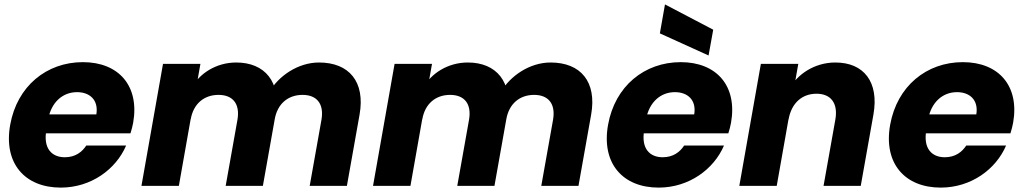

<svg xmlns="http://www.w3.org/2000/svg" viewBox="-20 -850 4680 878"><path d="M169.4 -240.2H576.6C582 -256.5 586 -273.5 589 -288.9C618.6 -457.9 522.3 -565.8 359 -565.8C192.8 -565.8 58.1 -455.9 26.6 -279.2C-4.9 -102.5 94.1 7.9 257.9 7.9C396.6 7.9 510.4 -75.9 556.8 -184.6H374.6C355.6 -155.3 324.9 -130.9 276.5 -130.9C217.1 -130.9 177.1 -170.6 191.9 -254.7L200 -303.5C214.7 -384.2 267.9 -428.6 332.2 -428.6C389.8 -428.6 431.4 -393.6 420.6 -326.9H185.4Z M626.8 0H797.9L896.5 -557.9H725.4ZM1012 0H1182.1L1240.1 -326.1C1266.6 -475.8 1190.5 -564.2 1060.4 -564.2C967.8 -564.2 890.9 -513.2 855.5 -447.3L851.9 -303.2C864.1 -376.2 913.8 -416.1 979.3 -416.1C1043.8 -416.1 1078.2 -376.2 1066 -303.2ZM1396.2 0H1566.3L1624.3 -326.1C1650.8 -475.8 1576.8 -564.2 1438.8 -564.2C1343.4 -564.2 1254.1 -503.1 1211.5 -429.4L1236 -303.2C1248.3 -376.2 1298 -416.1 1363.5 -416.1C1428 -416.1 1462.4 -376.2 1450.2 -303.2Z M1685.8 0H1856.9L1955.5 -557.9H1784.4ZM2071 0H2241.1L2299.1 -326.1C2325.6 -475.8 2249.5 -564.2 2119.4 -564.2C2026.8 -564.2 1949.9 -513.2 1914.5 -447.3L1910.9 -303.2C1923.1 -376.2 1972.8 -416.1 2038.3 -416.1C2102.8 -416.1 2137.2 -376.2 2125 -303.2ZM2455.2 0H2625.3L2683.3 -326.1C2709.8 -475.8 2635.8 -564.2 2497.8 -564.2C2402.4 -564.2 2313.1 -503.1 2270.5 -429.4L2295 -303.2C2307.3 -376.2 2357 -416.1 2422.5 -416.1C2487 -416.1 2521.4 -376.2 2509.2 -303.2Z M2903.4 -240.2H3310.6C3316 -256.5 3320 -273.5 3323 -288.9C3352.6 -457.9 3256.3 -565.8 3093 -565.8C2926.8 -565.8 2792.1 -455.9 2760.6 -279.2C2729.1 -102.5 2828.1 7.9 2991.9 7.9C3130.6 7.9 3244.4 -75.9 3290.8 -184.6H3108.6C3089.6 -155.3 3058.9 -130.9 3010.5 -130.9C2951.1 -130.9 2911.1 -170.6 2925.9 -254.7L2934 -303.5C2948.7 -384.2 3001.9 -428.6 3066.2 -428.6C3123.8 -428.6 3165.4 -393.6 3154.6 -326.9H2919.4ZM2997.5 -697.4 3220.2 -596.3 3241.5 -714.2 3020.9 -829.8Z M3360.8 0H3531.9L3630.5 -557.9H3459.4ZM3746 0H3916.1L3974.1 -326.1C4000.6 -475.8 3929.7 -564.2 3800.2 -564.2C3704.9 -564.2 3625.4 -510.5 3588.4 -442L3585.9 -303.2C3599.2 -379.4 3648.3 -421.4 3713.8 -421.4C3778.3 -421.4 3813.3 -379.4 3800 -303.2Z M4193.4 -240.2H4600.6C4606 -256.5 4610 -273.5 4613 -288.9C4642.6 -457.9 4546.3 -565.8 4383 -565.8C4216.8 -565.8 4082.1 -455.9 4050.6 -279.2C4019.1 -102.5 4118.1 7.9 4281.9 7.9C4420.6 7.9 4534.4 -75.9 4580.8 -184.6H4398.6C4379.6 -155.3 4348.9 -130.9 4300.5 -130.9C4241.1 -130.9 4201.1 -170.6 4215.9 -254.7L4224 -303.5C4238.7 -384.2 4291.9 -428.6 4356.2 -428.6C4413.8 -428.6 4455.4 -393.6 4444.6 -326.9H4209.4Z"/></svg>

Font: Poppins Devanagari Thin
Style: Italic
Weight: 100
Italic angle: -10°
Designer: Ninad Kale (Devanagari), Jonny Pinhorn (Latin)
Foundry: Indian Type Foundry
Version: 4.005